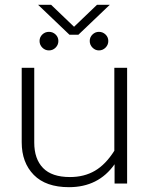

<svg xmlns="http://www.w3.org/2000/svg" viewBox="-20 -761 622 796"><path d="M138 -741H192L287 -650L382 -741H435L305 -617H268ZM144 -591Q144 -607 155.5 -618Q167 -629 183 -629Q199 -629 210.5 -618Q222 -607 222 -591Q222 -575 210.5 -563.5Q199 -552 183 -552Q167 -552 155.5 -563.5Q144 -575 144 -591ZM352 -591Q352 -607 363.5 -618Q375 -629 390 -629Q406 -629 417.5 -618Q429 -607 429 -591Q429 -575 417.5 -563.5Q406 -552 390 -552Q375 -552 363.5 -563.5Q352 -575 352 -591ZM70 -171V-480H122V-170Q122 -102 158.5 -64.5Q195 -27 270 -27Q329 -27 373.5 -53Q418 -79 454 -136V-480H507V0H455V-80Q388 15 266 15Q170 15 120 -36Q70 -87 70 -171Z"/></svg>

Font: Prompt ExtraLight
Style: Regular
Weight: 275
Designer: Katatrad Team
Foundry: CadsonDemak
Version: Version 1.001